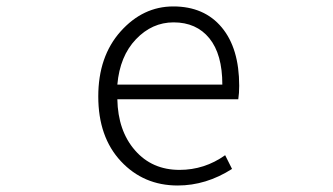

<svg xmlns="http://www.w3.org/2000/svg" viewBox="-20 -567 1040 600"><path d="M535.2 12.7Q428.7 12.7 357.9 -63Q287.1 -138.7 287.1 -265.6Q287.1 -390.6 356.9 -468.8Q426.8 -546.9 521.5 -546.9Q618.2 -546.9 672.9 -481.4Q727.5 -416 727.5 -298.8Q727.5 -275.4 724.6 -256.8H346.7Q348.6 -158.2 401.9 -97.2Q455.1 -36.1 541 -36.1Q619.1 -36.1 683.6 -82L705.1 -39.1Q624 12.7 535.2 12.7ZM346.7 -302.7H674.8Q674.8 -397.5 634.3 -447.3Q593.8 -497.1 522.5 -497.1Q455.1 -497.1 404.8 -444.3Q354.5 -391.6 346.7 -302.7Z"/></svg>

Font: GenEi Gothic M Light
Style: Regular
Weight: 300
Designer: o_tamon (Modified); [Source Han Sans]
Ryoko NISHIZUKA  (kana & ideographs); Paul D. Hunt (Latin, Greek & Cyrillic); Wenl
Version: Version 1.1a;Original Version 1.004